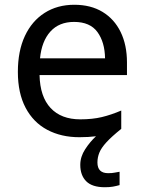

<svg xmlns="http://www.w3.org/2000/svg" viewBox="-20 -566 604 806"><path d="M389 116Q389 161 434 161Q451 161 462.5 158.5Q474 156 482 155V211Q468 215 454 217.5Q440 220 420 220Q367 220 342 195Q317 170 317 126Q317 92 337.5 60.5Q358 29 383 6Q352 10 313 10Q237 10 178.5 -21Q120 -52 87.5 -113.5Q55 -175 55 -264Q55 -352 84.5 -415Q114 -478 167.5 -512Q221 -546 292 -546Q361 -546 410.5 -516Q460 -486 486.5 -431.5Q513 -377 513 -304V-251H146Q148 -160 192.5 -112.5Q237 -65 317 -65Q368 -65 407.5 -74.5Q447 -84 489 -102V-25Q449 7 427 31Q405 55 397 75Q389 95 389 116ZM291 -474Q228 -474 191.5 -433.5Q155 -393 148 -321H421Q420 -389 389 -431.5Q358 -474 291 -474Z"/></svg>

Font: Noto Sans Tifinagh Air
Style: Regular
Weight: 400
Designer: JamraPatel
Foundry: JamraPatel LLC
Version: Version 2.006; ttfautohint (v1.8.4.7-5d5b)